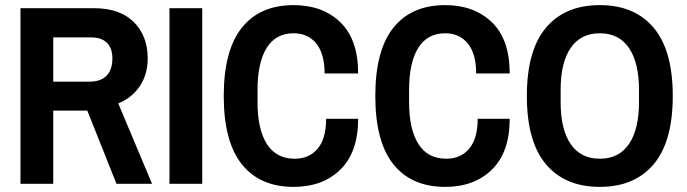

<svg xmlns="http://www.w3.org/2000/svg" viewBox="-20 -718 2682 750"><path d="M60 0V-686H347Q448 -686 502.5 -632Q557 -578 557 -490Q557 -428 526.5 -382Q496 -336 442 -314L574 0H435L321 -286H188V0ZM329 -399Q374 -399 396.5 -422.5Q419 -446 419 -490Q419 -529 398 -550.5Q377 -572 334 -572H188V-399Z M642 0V-686H770V0Z M1127 12Q995 12 924.5 -76.5Q854 -165 854 -343Q854 -521 924.5 -609.5Q995 -698 1127 -698Q1240 -698 1309.5 -631Q1379 -564 1379 -431H1248Q1248 -508 1215.5 -548Q1183 -588 1127 -588Q1057 -588 1021.5 -530.5Q986 -473 986 -368V-318Q986 -213 1022.5 -155.5Q1059 -98 1131 -98Q1188 -98 1221 -137.5Q1254 -177 1254 -254H1379Q1379 -124 1310 -56Q1241 12 1127 12Z M1719 12Q1587 12 1516.5 -76.5Q1446 -165 1446 -343Q1446 -521 1516.5 -609.5Q1587 -698 1719 -698Q1832 -698 1901.5 -631Q1971 -564 1971 -431H1840Q1840 -508 1807.5 -548Q1775 -588 1719 -588Q1649 -588 1613.5 -530.5Q1578 -473 1578 -368V-318Q1578 -213 1614.5 -155.5Q1651 -98 1723 -98Q1780 -98 1813 -137.5Q1846 -177 1846 -254H1971Q1971 -124 1902 -56Q1833 12 1719 12Z M2323 12Q2187 12 2112.5 -76.5Q2038 -165 2038 -343Q2038 -521 2112.5 -609.5Q2187 -698 2323 -698Q2459 -698 2533.5 -609.5Q2608 -521 2608 -343Q2608 -165 2533.5 -76.5Q2459 12 2323 12ZM2323 -98Q2398 -98 2437 -155.5Q2476 -213 2476 -318V-368Q2476 -473 2437 -530.5Q2398 -588 2323 -588Q2248 -588 2209 -530.5Q2170 -473 2170 -368V-318Q2170 -213 2209 -155.5Q2248 -98 2323 -98Z"/></svg>

Font: AXENEO7
Style: Regular
Weight: 400
Designer: Hector Gatti, Simon Guibord
Foundry: Omnibus-Type, Jean-Christophe Thérien
Version: Version 1.000